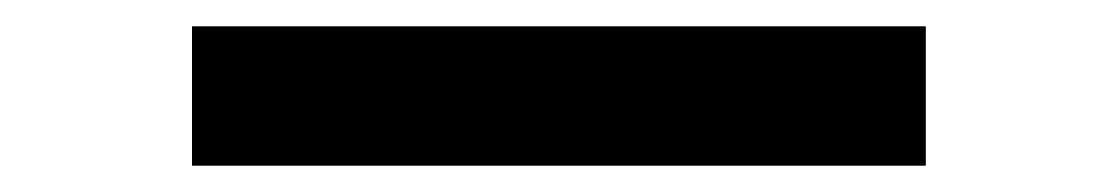

<svg xmlns="http://www.w3.org/2000/svg" viewBox="-20 20 838 146"><path d="M684 40V146H126V40Z"/></svg>

Font: A Bank Premium Med
Style: Regular
Weight: 500
Designer: Ninad Kale (Devanagari), Jonny Pinhorn (Latin), Htun Naung (Myanmar)
Foundry: Indian Type Foundry
Version: 4.004